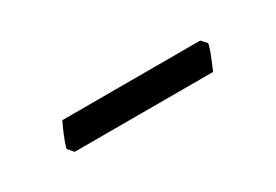

<svg xmlns="http://www.w3.org/2000/svg" viewBox="-11 -723 477 332"><g transform="rotate(-30 227.0 -557.0)"><path d="M378.4 -575.2Q376.5 -565.4 370.4 -550.8Q364.3 -536.1 360.8 -527.8H84.5L74.7 -539.1Q77.1 -548.8 83 -563Q88.9 -577.1 93.3 -585.9H368.7Z"/></g></svg>

Font: Dai Banna SIL Light
Style: Regular
Weight: 300
Designer: Victor Gaultney
Foundry: SIL International
Version: Version 4.000